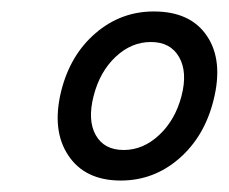

<svg xmlns="http://www.w3.org/2000/svg" viewBox="-20 -630 399 335"><path d="M190.8 -315Q128.3 -315 99.2 -358.8Q70 -402.5 86.7 -470.8Q102.5 -534.2 146.7 -572.1Q190.8 -610 248.3 -610Q312.5 -610 341.2 -567.1Q370 -524.2 352.5 -455Q336.7 -391.7 292.5 -353.3Q248.3 -315 190.8 -315ZM195.8 -368.3Q230 -368.3 257.9 -394.6Q285.8 -420.8 296.7 -462.5Q307.5 -504.2 292.5 -530.4Q277.5 -556.7 243.3 -556.7Q209.2 -556.7 181.7 -530.8Q154.2 -505 143.3 -462.5Q132.5 -420 147.1 -394.2Q161.7 -368.3 195.8 -368.3Z"/></svg>

Font: Funnel Sans Light Light
Style: Italic
Weight: 300
Italic angle: -14.036°
Version: Version 1.000